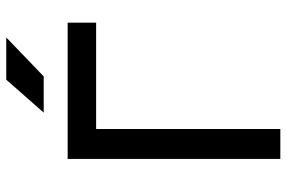

<svg xmlns="http://www.w3.org/2000/svg" viewBox="-174 -760 934 626"><g transform="rotate(-90 293.0 -447.0)"><path d="M87.9 0V-693.4H532.2V-600.6H185.5V0ZM238.8 -771.5 346.2 -893.6H483.9L356.9 -771.5Z"/></g></svg>

Font: Caskaydia Cove
Style: Regular
Weight: 400
Monospace: yes
Designer: Aaron Bell
Foundry: Saja Typeworks
Version: Version 4.300; ttfautohint (v1.8.3)